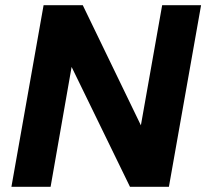

<svg xmlns="http://www.w3.org/2000/svg" viewBox="-20 -720 795 740"><path d="M24 0 148 -700H299L523 -237L605 -700H755L631 0H481L256 -462L175 0Z"/></svg>

Font: DM Sans 12pt Black
Style: Italic
Weight: 900
Italic angle: -10°
Version: Version 4.004;gftools[0.9.30]